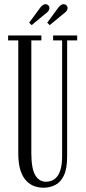

<svg xmlns="http://www.w3.org/2000/svg" viewBox="-20 -866 400 898"><path d="M183 12Q162.5 12 141.8 5Q121 -2 103.8 -19.5Q86.5 -37 76 -68.5Q65.5 -100 65.5 -149V-677H18V-700H173.5V-677H126.5V-151.5Q126.5 -77.5 144.8 -46.8Q163 -16 195.5 -16Q209.5 -16 223 -21.5Q236.5 -27 247.2 -40.2Q258 -53.5 264.2 -77Q270.5 -100.5 270.5 -136.5V-677H228.5V-700H341V-677H294V-134Q294 -77 278.8 -45.2Q263.5 -13.5 238.2 -0.8Q213 12 183 12ZM212.5 -748.5 201 -760 252.5 -830Q259 -838.5 265.2 -842.5Q271.5 -846.5 277.5 -846.5Q285 -846.5 290.5 -841.2Q296 -836 296 -828Q296 -815.5 281 -805ZM128 -748.5 116.5 -760 168 -830Q174.5 -838.5 180.8 -842.5Q187 -846.5 192.5 -846.5Q200.5 -846.5 205.8 -841.2Q211 -836 211 -828Q211 -815.5 196.5 -805Z"/></svg>

Font: Imbue 48pt Light
Style: Regular
Weight: 300
Designer: Tyler Finck
Foundry: Etcetera Type Company
Version: Version 1.102